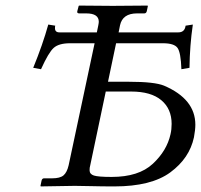

<svg xmlns="http://www.w3.org/2000/svg" viewBox="-20 -666 721 688"><path d="M619 -550Q642 -550 645 -574L671 -578Q660 -503 659 -423L630 -418Q628 -478 616 -494.5Q604 -511 564 -511H396L367 -373H443Q534 -373 568 -359Q680 -311 680 -219Q680 -201 675 -174Q659 -99 590.5 -48.5Q522 2 390 2Q344 2 308 1Q272 0 248 0L126 2L125 0L129 -19Q131 -27 138 -27H167Q195 -27 207.5 -37.5Q220 -48 226 -74L319 -511H231Q191 -511 172.5 -494.5Q154 -478 127 -418L99 -423Q133 -506 153 -578L178 -574Q177 -572 177 -565Q177 -550 193 -550H327L332 -574Q334 -584 334 -588Q334 -618 289 -618H264Q255 -618 257 -626L262 -645L264 -646Q347 -645 384 -645L508 -646L510 -645L506 -626Q504 -618 497 -618H471Q419 -618 410 -575L405 -550ZM359 -338 303 -72Q301 -66 301 -56Q301 -42 316.5 -37Q332 -32 380 -32Q477 -32 527.5 -79Q578 -126 591 -185Q595 -202 595 -222Q595 -276 558 -307Q521 -338 450 -338Z"/></svg>

Font: Linux Libertine O
Style: Italic
Weight: 400
Italic angle: -12°
Designer: Philipp H. Poll
Foundry: Philipp H. Poll
Version: Version 5.1.6